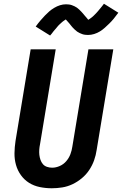

<svg xmlns="http://www.w3.org/2000/svg" viewBox="-20 -999 653 1027"><path d="M257 8Q224 8 192.5 1.5Q161 -5 135.5 -21Q110 -37 92 -62Q74 -87 65.5 -117Q57 -147 57.5 -179.5Q58 -212 63 -245L144 -735H278L194 -227Q191 -213 190 -198.5Q189 -184 190.5 -170.5Q192 -157 196.5 -144Q201 -131 209.5 -121Q218 -111 231.5 -106.5Q245 -102 259 -102Q279 -102 299.5 -111Q320 -120 334.5 -137Q349 -154 356.5 -174Q364 -194 367 -215L453 -735H586L497 -197Q493 -169 483.5 -142Q474 -115 457.5 -90Q441 -65 417.5 -45.5Q394 -26 367.5 -13.5Q341 -1 313 3.5Q285 8 257 8ZM248 -809 171 -857Q184 -875 196.5 -889.5Q209 -904 220.5 -916Q232 -928 243.5 -938Q255 -948 270 -957Q285 -966 301 -971Q317 -976 333 -976Q341 -976 349 -975Q357 -974 364 -971.5Q371 -969 378.5 -965.5Q386 -962 391.5 -958Q397 -954 403.5 -948Q410 -942 415 -936.5Q420 -931 424 -926.5Q428 -922 434 -914.5Q440 -907 444.5 -902.5Q449 -898 452 -893Q455 -895 459 -897.5Q463 -900 467.5 -903.5Q472 -907 475 -909.5Q478 -912 480.5 -914.5Q483 -917 486 -920Q489 -923 492 -926Q495 -929 498.5 -933Q502 -937 505.5 -941Q509 -945 512.5 -949.5Q516 -954 520 -958.5Q524 -963 528 -968.5Q532 -974 536 -979L613 -931Q600 -913 588 -898.5Q576 -884 564 -872.5Q552 -861 540.5 -850.5Q529 -840 514.5 -831Q500 -822 483.5 -817Q467 -812 451 -812Q443 -812 435 -813Q427 -814 420 -816.5Q413 -819 405.5 -822.5Q398 -826 392.5 -830Q387 -834 380.5 -840Q374 -846 369 -851.5Q364 -857 360.5 -861.5Q357 -866 351 -873.5Q345 -881 339.5 -886.5Q334 -892 332 -895Q329 -893 325 -890.5Q321 -888 316.5 -884.5Q312 -881 309.5 -878.5Q307 -876 304 -873.5Q301 -871 298 -868Q295 -865 292 -862Q289 -859 286 -855Q283 -851 279.5 -847Q276 -843 272 -838.5Q268 -834 264.5 -829.5Q261 -825 257 -819.5Q253 -814 248 -809Z"/></svg>

Font: Iosevka SS04 XBd Ex
Style: Italic
Weight: 800
Width: 7
Italic angle: -9°
Monospace: yes
Designer: Belleve Invis
Foundry: Belleve Invis
Version: Version 19.0.0; ttfautohint (v1.8.4)